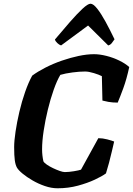

<svg xmlns="http://www.w3.org/2000/svg" viewBox="-20 -1011 714 1031"><path d="M289 0Q256 0 221 -12Q186 -24 155 -42Q124 -60 101.5 -78.5Q79 -97 71 -111Q63 -125 59.5 -150Q56 -175 56 -221Q56 -254 63.5 -304.5Q71 -355 84 -410.5Q97 -466 115 -517.5Q133 -569 153 -605Q183 -627 224 -648Q265 -669 311 -685Q357 -701 402 -710.5Q447 -720 485 -720Q515 -720 551 -711Q587 -702 620 -686Q653 -670 674 -651Q660 -586 642 -537Q624 -488 612 -460Q584 -460 562 -464Q540 -468 530 -471L527 -602Q512 -610 484 -618.5Q456 -627 437 -627Q407 -627 369 -622Q331 -617 304 -609Q286 -579 268.5 -529.5Q251 -480 237 -422.5Q223 -365 214.5 -309Q206 -253 206 -209Q206 -177 213 -145Q217 -137 231.5 -127Q246 -117 265 -108Q284 -99 301 -93Q318 -87 328 -87Q349 -87 376.5 -91.5Q404 -96 415 -100L508 -269Q531 -269 556 -262.5Q581 -256 593 -251Q588 -230 581 -199.5Q574 -169 565.5 -137Q557 -105 549 -80Q529 -65 489.5 -46.5Q450 -28 398.5 -14Q347 0 289 0ZM308 -767Q298 -770 287.5 -780Q277 -790 275 -799Q317 -849 355.5 -893Q394 -937 423 -964Q452 -991 466 -991Q481 -991 502 -964.5Q523 -938 546.5 -895Q570 -852 595 -800Q588 -790 580.5 -780Q573 -770 561 -767L453 -874Z"/></svg>

Font: Texturina ExtraBold
Style: Italic
Weight: 800
Italic angle: -11°
Designer: Guillermo Torres Carreño
Foundry: Omnibus-Type
Version: Version 1.002; ttfautohint (v1.8.3)